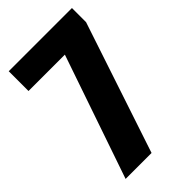

<svg xmlns="http://www.w3.org/2000/svg" viewBox="-199 -703 769 769"><g transform="rotate(-45 186.0 -318.0)"><path d="M367 -636V-556L182 0H35L215 -524H9V-636Z"/></g></svg>

Font: Teko Semibold
Style: Regular
Weight: 600
Designer: Manushi Parikh, Jonny Pinhorn
Foundry: Indian Type Foundry
Version: Version 1.105;PS 1.0;hotconv 1.0.78;makeotf.lib2.5.61930; tt